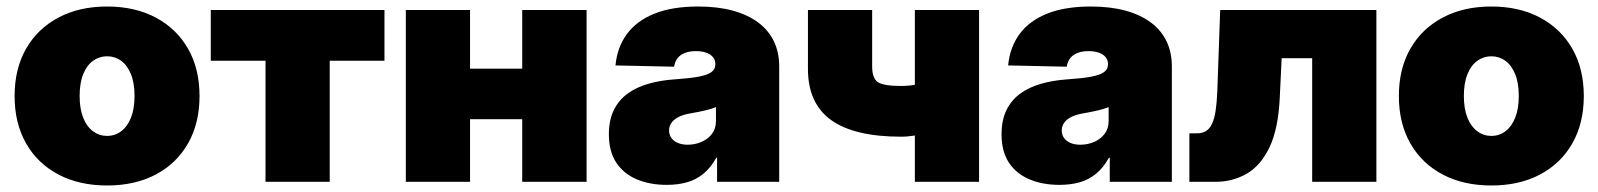

<svg xmlns="http://www.w3.org/2000/svg" viewBox="-20 -553 4862 584"><path d="M305.7 11.2Q221.2 11.2 157.7 -22.2Q94.2 -55.7 59.3 -116.9Q24.4 -178.2 24.4 -260.7Q24.4 -343.8 59.3 -404.8Q94.2 -465.8 157.7 -499.5Q221.2 -533.2 305.7 -533.2Q390.6 -533.2 453.9 -499.5Q517.1 -465.8 552 -404.8Q586.9 -343.8 586.9 -260.7Q586.9 -178.2 552 -116.9Q517.1 -55.7 453.9 -22.2Q390.6 11.2 305.7 11.2ZM305.7 -139.6Q329.6 -139.6 348.4 -153.6Q367.2 -167.5 378.2 -194.6Q389.2 -221.7 389.2 -261.2Q389.2 -300.8 378.2 -327.6Q367.2 -354.5 348.4 -368.2Q329.6 -381.8 305.7 -381.8Q282.2 -381.8 263.2 -368.2Q244.1 -354.5 233.2 -327.6Q222.2 -300.8 222.2 -261.2Q222.2 -221.7 233.2 -194.6Q244.1 -167.5 263.2 -153.6Q282.2 -139.6 305.7 -139.6Z M787.6 0V-368.2H621.1V-522.5H1149.4V-368.2H982.9V0Z M1626 -344.2V-190.4H1352.5V-344.2ZM1409.7 -522.5V0H1214.4V-522.5ZM1764.2 -522.5V0H1568.4V-522.5Z M2008.3 9.3Q1956.5 9.3 1916.7 -7.6Q1877 -24.4 1854.5 -58.3Q1832 -92.3 1832 -144.5Q1832 -188 1847.2 -218.5Q1862.3 -249 1889.4 -268.6Q1916.5 -288.1 1952.6 -298.3Q1988.8 -308.6 2030.8 -311.5Q2076.2 -314.5 2103.8 -319.6Q2131.3 -324.7 2143.6 -333.5Q2155.8 -342.3 2155.8 -356.9V-358.9Q2155.8 -370.6 2148.4 -379.4Q2141.1 -388.2 2127.9 -392.8Q2114.7 -397.5 2096.7 -397.5Q2077.6 -397.5 2063.5 -392.1Q2049.3 -386.7 2041 -376.2Q2032.7 -365.7 2030.3 -350.1L1852.1 -354Q1857.4 -409.7 1887 -449.7Q1916.5 -489.7 1970.7 -511.5Q2024.9 -533.2 2103.5 -533.2Q2162.6 -533.2 2208.5 -520.8Q2254.4 -508.3 2286.1 -484.6Q2317.9 -460.9 2334 -427.2Q2350.1 -393.6 2350.1 -351.1V0H2161.1V-73.2H2158.7Q2141.6 -42.5 2119.4 -24.4Q2097.2 -6.3 2069.6 1.5Q2042 9.3 2008.3 9.3ZM2071.8 -112.8Q2093.3 -112.8 2113 -121.1Q2132.8 -129.4 2145.3 -145.5Q2157.7 -161.6 2157.7 -185.1V-227.1Q2150.4 -224.1 2142.1 -221.7Q2133.8 -219.2 2124.5 -217Q2115.2 -214.8 2104 -212.6Q2092.8 -210.4 2079.6 -208Q2059.1 -204.6 2044.7 -197.5Q2030.3 -190.4 2022.7 -179.9Q2015.1 -169.4 2015.1 -156.2Q2015.1 -142.6 2022.5 -132.8Q2029.8 -123 2042.5 -117.9Q2055.2 -112.8 2071.8 -112.8Z M2721.7 -137.2Q2578.1 -137.2 2507.8 -188Q2437.5 -238.8 2437.5 -343.3V-522.5H2632.8V-351.1Q2632.8 -314.5 2650.4 -303Q2668 -291.5 2721.7 -291.5Q2747.6 -291.5 2778.8 -297.9Q2810.1 -304.2 2850.6 -317.9V-163.6Q2841.8 -158.7 2817.9 -152.1Q2793.9 -145.5 2767.1 -141.4Q2740.2 -137.2 2721.7 -137.2ZM2762.7 0V-522.5H2958V0Z M3202.6 9.3Q3150.9 9.3 3111.1 -7.6Q3071.3 -24.4 3048.8 -58.3Q3026.4 -92.3 3026.4 -144.5Q3026.4 -188 3041.5 -218.5Q3056.6 -249 3083.7 -268.6Q3110.8 -288.1 3147 -298.3Q3183.1 -308.6 3225.1 -311.5Q3270.5 -314.5 3298.1 -319.6Q3325.7 -324.7 3337.9 -333.5Q3350.1 -342.3 3350.1 -356.9V-358.9Q3350.1 -370.6 3342.8 -379.4Q3335.4 -388.2 3322.3 -392.8Q3309.1 -397.5 3291 -397.5Q3272 -397.5 3257.8 -392.1Q3243.7 -386.7 3235.4 -376.2Q3227.1 -365.7 3224.6 -350.1L3046.4 -354Q3051.8 -409.7 3081.3 -449.7Q3110.8 -489.7 3165 -511.5Q3219.2 -533.2 3297.9 -533.2Q3356.9 -533.2 3402.8 -520.8Q3448.7 -508.3 3480.5 -484.6Q3512.2 -460.9 3528.3 -427.2Q3544.4 -393.6 3544.4 -351.1V0H3355.5V-73.2H3353Q3335.9 -42.5 3313.7 -24.4Q3291.5 -6.3 3263.9 1.5Q3236.3 9.3 3202.6 9.3ZM3266.1 -112.8Q3287.6 -112.8 3307.4 -121.1Q3327.1 -129.4 3339.6 -145.5Q3352.1 -161.6 3352.1 -185.1V-227.1Q3344.7 -224.1 3336.4 -221.7Q3328.1 -219.2 3318.8 -217Q3309.6 -214.8 3298.3 -212.6Q3287.1 -210.4 3273.9 -208Q3253.4 -204.6 3239 -197.5Q3224.6 -190.4 3217 -179.9Q3209.5 -169.4 3209.5 -156.2Q3209.5 -142.6 3216.8 -132.8Q3224.1 -123 3236.8 -117.9Q3249.5 -112.8 3266.1 -112.8Z M3597.7 0V-147.5H3621.1Q3637.2 -147.5 3648.4 -154.5Q3659.7 -161.6 3666.7 -176.8Q3673.8 -191.9 3677.5 -216.3Q3681.2 -240.7 3682.6 -274.9L3691.4 -522.5H4166.5V0H3971.2V-376H3878.4L3872.6 -255.4Q3868.2 -161.6 3841.6 -105.5Q3814.9 -49.3 3772.2 -24.7Q3729.5 0 3677.2 0Z M4516.1 11.2Q4431.6 11.2 4368.2 -22.2Q4304.7 -55.7 4269.8 -116.9Q4234.9 -178.2 4234.9 -260.7Q4234.9 -343.8 4269.8 -404.8Q4304.7 -465.8 4368.2 -499.5Q4431.6 -533.2 4516.1 -533.2Q4601.1 -533.2 4664.3 -499.5Q4727.5 -465.8 4762.5 -404.8Q4797.4 -343.8 4797.4 -260.7Q4797.4 -178.2 4762.5 -116.9Q4727.5 -55.7 4664.3 -22.2Q4601.1 11.2 4516.1 11.2ZM4516.1 -139.6Q4540 -139.6 4558.8 -153.6Q4577.6 -167.5 4588.6 -194.6Q4599.6 -221.7 4599.6 -261.2Q4599.6 -300.8 4588.6 -327.6Q4577.6 -354.5 4558.8 -368.2Q4540 -381.8 4516.1 -381.8Q4492.7 -381.8 4473.6 -368.2Q4454.6 -354.5 4443.6 -327.6Q4432.6 -300.8 4432.6 -261.2Q4432.6 -221.7 4443.6 -194.6Q4454.6 -167.5 4473.6 -153.6Q4492.7 -139.6 4516.1 -139.6Z"/></svg>

Font: Inter 28pt Black
Style: Regular
Weight: 900
Designer: Rasmus Andersson
Foundry: rsms
Version: Version 4.001;git-66647c0bb